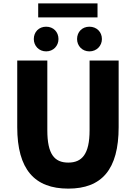

<svg xmlns="http://www.w3.org/2000/svg" viewBox="-20 -1102 803 1136"><path d="M384 14C582 14 682 -99 682 -350V-744H510V-331C510 -190 465 -140 384 -140C302 -140 260 -190 260 -331V-744H82V-350C82 -99 185 14 384 14ZM253 -798C296 -798 326 -831 326 -871C326 -913 296 -944 253 -944C210 -944 180 -913 180 -871C180 -831 210 -798 253 -798ZM206 -999H557V-1082H206ZM509 -798C552 -798 583 -831 583 -871C583 -913 552 -944 509 -944C466 -944 436 -913 436 -871C436 -831 466 -798 509 -798Z"/></svg>

Font: Noto Sans CJK JP Black
Style: Regular
Weight: 900
Designer: Ryoko NISHIZUKA (kana & ideographs); Paul D. Hunt (Latin, Greek & Cyrillic); Wenlong ZHANG (bopomofo); Sandoll Communica
Foundry: Adobe Systems Incorporated
Version: Version 1.004;PS 1.004;hotconv 1.0.82;makeotf.lib2.5.63406